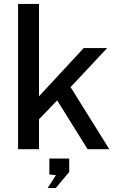

<svg xmlns="http://www.w3.org/2000/svg" viewBox="-20 -763 606 982"><path d="M72.5 0V-743H179.5V-270.5L408 -517H528L341 -317.5L539 0H428L272.5 -249.5L179.5 -153V0ZM224 198.5 266 133 232.5 129.5V48H334V116.5L265.5 198.5Z"/></svg>

Font: Public Sans Thin Medium
Style: Regular
Weight: 500
Version: Version 2.001